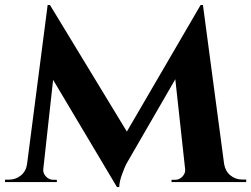

<svg xmlns="http://www.w3.org/2000/svg" viewBox="-29 -734 1012 774"><path d="M789.1 -713.9 874.5 -72.8Q879.4 -43.9 899.7 -27.1Q919.9 -10.3 947.3 -10.3H963.4V0H662.6V-9.3H678.2Q694.3 -9.3 706.8 -22.7Q719.2 -36.1 717.3 -52.2L677.7 -414.6L490.2 -90.3Q485.8 -83.5 479.7 -72Q473.6 -60.5 462.9 -31Q452.1 -1.5 451.7 20H442.4L185.1 -412.1L145.5 -52.2Q143.6 -36.1 156 -22.7Q168.5 -9.3 184.6 -9.3H200.2V0H-8.8V-9.8H6.8Q34.7 -9.8 55.4 -26.9Q76.2 -43.9 80.1 -72.8L163.1 -713.9H172.4L482.4 -203.6L779.8 -713.9Z"/></svg>

Font: Cinzel Bold
Style: Regular
Weight: 700
Designer: Natanael Gama
Version: Version 1.001;PS 001.001;hotconv 1.0.56;makeotf.lib2.0.21325